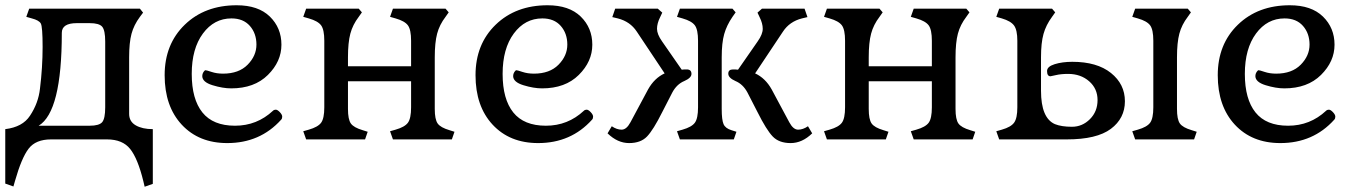

<svg xmlns="http://www.w3.org/2000/svg" viewBox="-20 -530 5142 730"><path d="M471 -312V-97Q471 -68 496 -53.5Q521 -39 561 -39V169L530 180L525 159Q504 73 475 36.5Q446 0 387 0H174Q116 0 89 35Q62 70 37 158L31 179L0 168V-39Q66 -47 94 -90Q126 -138 132 -193Q142 -274 142 -351.5Q142 -429 135 -441Q128 -453 101 -460L80 -466L91 -497H512L524 -482L512 -466Q489 -435 480 -401.5Q471 -368 471 -312ZM321 -52Q357 -52 368.5 -65.5Q380 -79 380 -122V-372Q380 -415 368.5 -428.5Q357 -442 321 -442H272Q215 -442 215 -405Q215 -105 127 -52Z M844 14Q736 14 671 -56Q606 -126 606 -244Q606 -362 682.5 -436Q759 -510 880 -510Q962 -510 1006 -467Q1050 -424 1050 -360Q1050 -296 998.5 -245Q947 -194 859 -194Q827 -194 788 -206Q749 -218 749 -241Q749 -249 753.5 -256Q758 -263 761.5 -263Q765 -263 784.5 -256.5Q804 -250 828 -250Q888 -250 921.5 -284Q955 -318 955 -360.5Q955 -403 930 -431.5Q905 -460 860 -460Q794 -460 751.5 -402.5Q709 -345 709 -249Q709 -153 749.5 -102.5Q790 -52 873.5 -52Q957 -52 1018 -109Q1022 -113 1028.5 -113Q1035 -113 1044 -103.5Q1053 -94 1053 -86.5Q1053 -79 1049 -75Q969 14 844 14Z M1543 -122V-221H1303V-116Q1303 -76 1314 -60.5Q1325 -45 1359 -35L1378 -29L1368 0H1144L1133 -31L1154 -37Q1189 -47 1201 -63.5Q1213 -80 1213 -122V-375Q1213 -417 1201 -433.5Q1189 -450 1154 -460L1133 -466L1144 -497H1344L1356 -483L1344 -466Q1321 -436 1312 -402Q1303 -368 1303 -312V-278H1543V-375Q1543 -417 1531 -433.5Q1519 -450 1484 -460L1463 -466L1474 -497H1674L1686 -483L1674 -466Q1651 -436 1642 -402Q1633 -368 1633 -312V-116Q1633 -76 1644 -60.5Q1655 -45 1689 -35L1708 -29L1698 0H1474L1463 -31L1484 -37Q1519 -47 1531 -63.5Q1543 -80 1543 -122Z M2026 14Q1918 14 1853 -56Q1788 -126 1788 -244Q1788 -362 1864.5 -436Q1941 -510 2062 -510Q2144 -510 2188 -467Q2232 -424 2232 -360Q2232 -296 2180.5 -245Q2129 -194 2041 -194Q2009 -194 1970 -206Q1931 -218 1931 -241Q1931 -249 1935.5 -256Q1940 -263 1943.5 -263Q1947 -263 1966.5 -256.5Q1986 -250 2010 -250Q2070 -250 2103.5 -284Q2137 -318 2137 -360.5Q2137 -403 2112 -431.5Q2087 -460 2042 -460Q1976 -460 1933.5 -402.5Q1891 -345 1891 -249Q1891 -153 1931.5 -102.5Q1972 -52 2055.5 -52Q2139 -52 2200 -109Q2204 -113 2210.5 -113Q2217 -113 2226 -103.5Q2235 -94 2235 -86.5Q2235 -79 2231 -75Q2151 14 2026 14Z M2634 -122V-375Q2634 -417 2622 -433.5Q2610 -450 2575 -460L2554 -466L2565 -497H2765L2777 -483L2765 -466Q2743 -434 2733.5 -400.5Q2724 -367 2724 -312V-116Q2724 -74 2731 -58Q2738 -42 2761 -35L2780 -29L2770 0H2565L2554 -31L2575 -37Q2610 -47 2622 -63.5Q2634 -80 2634 -122ZM2981 -65Q2996 -37 3014.5 -37Q3033 -37 3052 -50L3068 -23Q3030 14 2986 14Q2942 14 2918 -11Q2894 -36 2860 -104L2822 -178Q2805 -210 2776 -222Q2749 -234 2749 -250Q2749 -266 2767 -266Q2779 -266 2786 -265L2861 -373Q2880 -400 2880 -420.5Q2880 -441 2868 -465L2860 -482L2877 -497H3039L3050 -465L3029 -460Q2982 -448 2957 -410L2851 -251Q2890 -233 2914 -190ZM2591 -266Q2609 -266 2609 -249Q2609 -234 2582 -222Q2553 -210 2536 -178L2498 -104Q2464 -36 2440 -11Q2416 14 2372 14Q2328 14 2290 -23L2306 -50Q2325 -37 2343.5 -37Q2362 -37 2377 -65L2444 -190Q2468 -233 2507 -251L2401 -410Q2376 -448 2329 -460L2308 -465L2319 -497H2481L2498 -482L2490 -465Q2478 -441 2478 -420.5Q2478 -400 2497 -373L2572 -265Q2578 -266 2591 -266Z M3523 -122V-221H3283V-116Q3283 -76 3294 -60.5Q3305 -45 3339 -35L3358 -29L3348 0H3124L3113 -31L3134 -37Q3169 -47 3181 -63.5Q3193 -80 3193 -122V-375Q3193 -417 3181 -433.5Q3169 -450 3134 -460L3113 -466L3124 -497H3324L3336 -483L3324 -466Q3301 -436 3292 -402Q3283 -368 3283 -312V-278H3523V-375Q3523 -417 3511 -433.5Q3499 -450 3464 -460L3443 -466L3454 -497H3654L3666 -483L3654 -466Q3631 -436 3622 -402Q3613 -368 3613 -312V-116Q3613 -76 3624 -60.5Q3635 -45 3669 -35L3688 -29L3678 0H3454L3443 -31L3464 -37Q3499 -47 3511 -63.5Q3523 -80 3523 -122Z M3938 -312V-185Q3938 -81 3991 -58Q4016 -48 4055.5 -48Q4095 -48 4124 -77Q4153 -106 4153 -149.5Q4153 -193 4121 -221Q4089 -249 4041 -249Q4014 -249 3995 -244.5Q3976 -240 3974 -240Q3961 -240 3961 -260Q3961 -277 3990 -286Q4019 -295 4057 -295Q4151 -295 4204 -252.5Q4257 -210 4257 -145Q4257 -80 4203.5 -40Q4150 0 4036 0H3779L3768 -31L3789 -37Q3824 -47 3836 -64Q3848 -81 3848 -122V-375Q3848 -416 3835.5 -433Q3823 -450 3789 -460L3768 -466L3779 -497H3980L3992 -483L3980 -466Q3957 -435 3947.5 -401Q3938 -367 3938 -312ZM4365 -122V-375Q4365 -417 4353 -433.5Q4341 -450 4306 -460L4285 -466L4296 -497H4496L4508 -483L4496 -466Q4473 -436 4464 -402Q4455 -368 4455 -312V-116Q4455 -76 4466 -60.5Q4477 -45 4511 -35L4530 -29L4520 0H4296L4285 -31L4306 -37Q4341 -47 4353 -63.5Q4365 -80 4365 -122Z M4848 14Q4740 14 4675 -56Q4610 -126 4610 -244Q4610 -362 4686.5 -436Q4763 -510 4884 -510Q4966 -510 5010 -467Q5054 -424 5054 -360Q5054 -296 5002.5 -245Q4951 -194 4863 -194Q4831 -194 4792 -206Q4753 -218 4753 -241Q4753 -249 4757.5 -256Q4762 -263 4765.5 -263Q4769 -263 4788.5 -256.5Q4808 -250 4832 -250Q4892 -250 4925.5 -284Q4959 -318 4959 -360.5Q4959 -403 4934 -431.5Q4909 -460 4864 -460Q4798 -460 4755.5 -402.5Q4713 -345 4713 -249Q4713 -153 4753.5 -102.5Q4794 -52 4877.5 -52Q4961 -52 5022 -109Q5026 -113 5032.5 -113Q5039 -113 5048 -103.5Q5057 -94 5057 -86.5Q5057 -79 5053 -75Q4973 14 4848 14Z"/></svg>

Font: Gabriela
Style: Regular
Weight: 400
Designer: Eduardo Rodriguez Tunni
Foundry: Eduardo Rodriguez Tunni
Version: Version 1.003